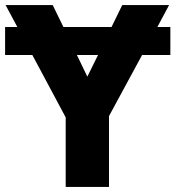

<svg xmlns="http://www.w3.org/2000/svg" viewBox="-22 -734 689 754"><path d="M647 -628V-518H536L406 -278V0H236V-273L105 -518H-2V-628H46L0 -714H185L227 -628H416L458 -714H642L596 -628ZM321 -433 363 -518H280Z"/></svg>

Font: Noto Sans ExtraBold
Style: Regular
Weight: 800
Designer: Monotype Design Team
Foundry: Monotype Imaging Inc.
Version: Version 2.007